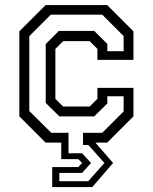

<svg xmlns="http://www.w3.org/2000/svg" viewBox="-20 -560 599 754"><path d="M185 174.5V96H287.5L302.5 80L287.5 65H220.5V0H159L56 -103V-437L159 -540H401L504 -437V-325H362.5V-368L332 -398.5H228L197.5 -368V-172L228 -141.5H332L362.5 -172V-215H504V-103L401 0H354.5L424 80L342.5 174.5ZM213 151.5H326.5L390 80L327 9.5H306V-38.5H381.5L465.5 -122.5V-182H401.5V-153.5L350 -103H213L159.5 -156V-387L211 -438.5H350L401.5 -387.5V-359H465.5V-418.5L381.5 -502.5H179.5L95 -418V-124L181.5 -38.5H249V42H302.5L337.5 80L302.5 119H213Z"/></svg>

Font: Tourney Condensed
Style: Regular
Weight: 400
Width: 3
Designer: Tyler Finck
Foundry: Etcetera Type Co
Version: Version 1.010; ttfautohint (v1.8.3)